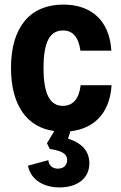

<svg xmlns="http://www.w3.org/2000/svg" viewBox="-20 -565 530 838"><path d="M240 253C318 253 370 213 370 148C370 91 333 58 277 40L287 8C387 -3 459 -67 467 -193H332C325 -135 300 -103 254 -103C201 -103 170 -149 170 -268C170 -383 198 -432 255 -432C297 -432 323 -404 331 -344H466C458 -475 379 -545 256 -545C112 -545 28 -447 28 -269C28 -105 98 -9 217 7L185 60L197 85C245 93 273 103 273 134C273 156 258 171 233 171C209 171 193 157 191 134L102 158C115 223 174 253 240 253Z"/></svg>

Font: Mona Sans SemiCondensed
Style: Bold
Weight: 700
Width: 4
Designer: Deni Anggara
Foundry: GitHub
Version: Version 2.000